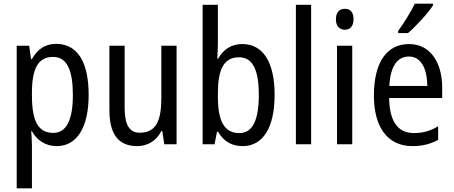

<svg xmlns="http://www.w3.org/2000/svg" viewBox="-20 -786 2472 1046"><path d="M286 -547C226 -547 184 -518 154 -464H149L139 -537H71V240H154V6C154 -16 152 -44 150 -71H154C181 -22 228 10 289 10C398 10 463 -90 463 -269C463 -454 398 -547 286 -547ZM269 -476C345 -476 377 -403 377 -269C377 -134 343 -62 270 -62C187 -62 154 -128 154 -266V-285C155 -415 189 -476 269 -476Z M942 -537H859V-253C859 -126 829 -63 741 -63C685 -63 659 -106 659 -199V-537H576V-186C576 -62 620 10 727 10C783 10 832 -18 859 -72H864L875 0H942Z M1167 -553V-760H1084V0H1149L1162 -68H1168C1198 -17 1241 10 1302 10C1411 10 1476 -88 1476 -269C1476 -451 1411 -546 1300 -546C1240 -546 1197 -517 1168 -466H1164C1165 -493 1167 -524 1167 -553ZM1282 -474C1357 -474 1390 -405 1390 -270C1390 -129 1355 -61 1284 -61C1201 -61 1167 -127 1167 -260V-275C1167 -395 1192 -474 1282 -474Z M1675 0V-760H1592V0Z M1859 -738C1829 -738 1810 -719 1810 -681C1810 -644 1829 -624 1859 -624C1888 -624 1906 -644 1906 -681C1906 -719 1889 -738 1859 -738ZM1899 -537H1816V0H1899Z M2339 -757V-766H2240C2218 -721 2184 -666 2149 -617V-606H2203C2245 -642 2314 -716 2339 -757ZM2208 -546C2086 -546 2017 -445 2017 -265C2017 -102 2085 10 2227 10C2281 10 2324 -1 2367 -24V-98C2323 -72 2282 -61 2235 -61C2147 -61 2102 -125 2100 -252H2389V-308C2389 -444 2326 -546 2208 -546ZM2208 -478C2277 -478 2307 -407 2308 -318H2101C2107 -425 2144 -478 2208 -478Z"/></svg>

Font: Noto Sans Khmer Condensed
Style: Regular
Weight: 400
Width: 3
Designer: Danh Hong and the Monotype Design Team
Foundry: Monotype Imaging Inc.
Version: Version 2.004